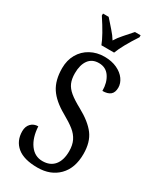

<svg xmlns="http://www.w3.org/2000/svg" viewBox="-233 -1004 902 1087"><g transform="rotate(30 217.5 -460.5)"><path d="M36 -126Q36 -157 54 -176Q72 -195 101 -195Q105 -123 136.5 -79.5Q168 -36 219 -36Q269 -36 296 -68.5Q323 -101 323 -160Q323 -200 309 -228.5Q295 -257 267.5 -279Q240 -301 192 -328Q119 -369 86 -419Q53 -469 53 -548Q53 -600 76 -640Q99 -680 139.5 -702Q180 -724 229 -724Q277 -724 312 -707.5Q347 -691 365.5 -665Q384 -639 384 -611Q384 -579 366.5 -564.5Q349 -550 315 -550Q315 -604 290.5 -640.5Q266 -677 220 -677Q176 -677 153 -645.5Q130 -614 130 -559Q130 -522 141 -496.5Q152 -471 178.5 -449Q205 -427 253 -401Q330 -359 365.5 -311.5Q401 -264 401 -187Q401 -94 349.5 -42Q298 10 213 10Q124 10 80 -26.5Q36 -63 36 -126ZM99 -918V-931H136L160 -904Q163 -900 185 -875.5Q207 -851 222 -826Q237 -851 259 -875.5Q281 -900 284 -904L308 -931H345V-918Q285 -827 264 -771H181Q161 -824 99 -918Z"/></g></svg>

Font: Noto Serif Cond
Style: Regular
Weight: 400
Width: 3
Designer: Monotype Design Team
Foundry: Monotype Imaging Inc.
Version: Version 1.001